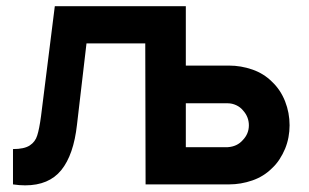

<svg xmlns="http://www.w3.org/2000/svg" viewBox="-20 -582 976 606"><path d="M894 -186.5Q894 -167.5 890.5 -148.8Q887 -130 879.8 -112.5Q872.5 -95 862.2 -79.2Q852 -63.5 838.5 -51Q812.5 -25 776.5 -12.5Q740.5 0 703 0H439.5L438.5 -445H253L223 -188.5Q212.5 -93.5 173.5 -45.2Q134.5 3 59.5 3Q40.5 3 21 0V-111.5Q56.5 -111.5 74 -123Q91.5 -134.5 97.5 -154.5Q104 -174.5 109.5 -215.5L153 -562.5H566.5V-375H703Q740.5 -375 776.5 -362.5Q812.5 -350 838.5 -324Q865.5 -298.5 879.8 -262.2Q894 -226 894 -186.5ZM765.5 -186.5Q765.5 -213 747 -233.5Q738.5 -244 725.5 -250Q712.5 -256 699 -256H566.5V-117.5H699Q728.5 -119.5 746 -139.5Q765.5 -159.5 765.5 -186.5Z"/></svg>

Font: Russisch Sans
Style: Bold
Weight: 700
Designer: Michael Sharanda (font) & Cristiano Sobral (main changes)
Foundry: Michael Sharanda
Version: Version 2.00;September 8, 2020;FontCreator 13.0.0.2681 64-bi